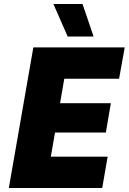

<svg xmlns="http://www.w3.org/2000/svg" viewBox="-20 -936 641 956"><path d="M24 0H489L516 -156H233L254 -276H507L532 -422H279L300 -544H573L601 -700H146ZM317 -754H446L391 -916H246Z"/></svg>

Font: Fixel Display 20240404 ExBold
Style: Italic
Weight: 800
Italic angle: -10°
Designer: AlfaBravo + MacPaw
Foundry: Kyrylo Tkachov, Marchela Mozhyna, Serhii Makarenko, Maria Weinstein, Zakhar Kryvoshyya
Version: Version 1.211;Glyphs 3.2 (3225)